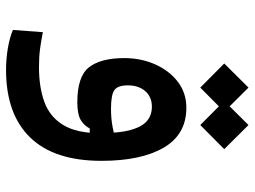

<svg xmlns="http://www.w3.org/2000/svg" viewBox="-122 -472 831 626"><g transform="rotate(90 293.0 -159.5)"><path d="M208 235.8Q173.3 235.8 138.4 230Q103.5 224.1 78.1 213.4L85.4 115.7Q114.3 121.6 140.4 125Q166.5 128.4 199.2 128.4Q265.6 128.4 314 110.4Q362.3 92.3 388.4 48.8Q414.6 5.4 414.6 -70.3Q414.6 -133.3 404.3 -170.4Q394 -207.5 375 -223.6Q356 -239.7 328.6 -239.7Q296.4 -239.7 277.6 -218Q258.8 -196.3 258.8 -161.1Q258.8 -129.4 273.7 -117.9Q288.6 -106.4 335.4 -106.4Q367.2 -106.4 394.3 -111.6Q421.4 -116.7 460 -126.5L454.6 -37.1H399.4Q389.2 -17.6 370.6 -7.1Q352.1 3.4 314 3.4Q229.5 3.4 199.7 -34.9Q169.9 -73.2 169.9 -149.9Q169.9 -204.1 190.2 -250Q210.4 -295.9 246.8 -324Q283.2 -352.1 332 -352.1Q418.5 -352.1 461.7 -278.6Q504.9 -205.1 504.9 -75.2Q504.9 78.6 428.7 157.2Q352.5 235.8 208 235.8ZM388.2 -397.5 309.6 -475.6 388.2 -554.7 466.8 -475.6ZM266.1 -397.5 187.5 -475.6 266.1 -554.7 344.7 -475.6Z"/></g></svg>

Font: Cascadia Code Medium
Style: Regular
Weight: 500
Monospace: yes
Designer: Aaron Bell
Foundry: Saja Typeworks
Version: Version 2407.024